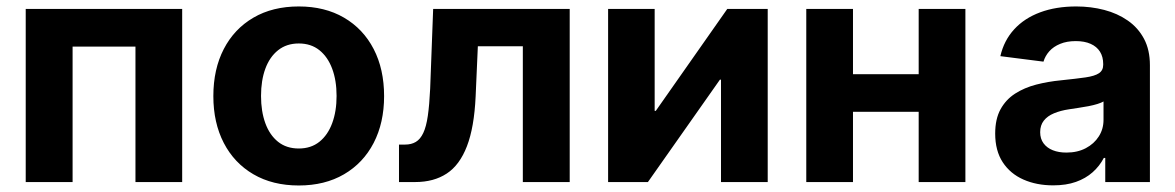

<svg xmlns="http://www.w3.org/2000/svg" viewBox="-20 -567 3661 598"><path d="M547.4 -539.1V0H401.9V-421.9H206.1V0H60.1V-539.1Z M910.6 10.7Q829.1 10.7 769.3 -24.2Q709.5 -59.1 677 -121.8Q644.5 -184.6 644.5 -267.6Q644.5 -351.6 677 -414.3Q709.5 -477.1 769.3 -512Q829.1 -546.9 910.6 -546.9Q991.7 -546.9 1051.5 -512Q1111.3 -477.1 1143.8 -414.3Q1176.3 -351.6 1176.3 -267.6Q1176.3 -184.6 1143.8 -121.8Q1111.3 -59.1 1051.5 -24.2Q991.7 10.7 910.6 10.7ZM910.6 -104.5Q948.7 -104.5 974.9 -125.5Q1001 -146.5 1014.6 -183.3Q1028.3 -220.2 1028.3 -268.1Q1028.3 -316.4 1014.6 -353Q1001 -389.6 974.9 -410.6Q948.7 -431.6 910.6 -431.6Q872.6 -431.6 846.2 -410.6Q819.8 -389.6 806.4 -353Q793 -316.4 793 -268.1Q793 -220.2 806.4 -183.3Q819.8 -146.5 845.9 -125.5Q872.1 -104.5 910.6 -104.5Z M1222.7 0V-116.7H1241.7Q1261.2 -116.7 1275.1 -125Q1289.1 -133.3 1298.3 -152.8Q1307.6 -172.4 1312.5 -206.3Q1317.4 -240.2 1319.8 -291L1329.1 -539.1H1754.4V0H1608.4V-422.9H1468.3L1461.4 -266.6Q1457 -170.4 1434.3 -111.6Q1411.6 -52.7 1371.3 -26.4Q1331.1 0 1273.4 0Z M2371.1 0H2225.6V-318.8H2222.2L1998 0H1874V-539.1H2019V-221.7H2022.5L2245.1 -539.1H2371.1Z M2881.3 -335.9V-218.8H2596.2V-335.9ZM2636.7 -539.1V0H2491.2V-539.1ZM2986.8 -539.1V0H2841.3V-539.1Z M3260.3 10.3Q3208.5 10.3 3167.5 -7.8Q3126.5 -25.9 3103 -61.8Q3079.6 -97.7 3079.6 -150.9Q3079.6 -196.3 3096.2 -226.6Q3112.8 -256.8 3141.6 -275.4Q3170.4 -293.9 3207.3 -303.5Q3244.1 -313 3284.7 -316.9Q3332 -321.8 3360.8 -325.9Q3389.6 -330.1 3402.8 -338.9Q3416 -347.7 3416 -365.2V-367.7Q3416 -390.1 3406 -406Q3396 -421.9 3377 -430.4Q3357.9 -439 3330.6 -439Q3302.7 -439 3282 -430.4Q3261.2 -421.9 3248.3 -407.5Q3235.4 -393.1 3230 -375L3095.7 -392.1Q3106.9 -440.9 3138.7 -475.6Q3170.4 -510.3 3219.7 -528.6Q3269 -546.9 3332 -546.9Q3377.9 -546.9 3419.2 -536.1Q3460.4 -525.4 3492.7 -502.9Q3524.9 -480.5 3543.2 -446Q3561.5 -411.6 3561.5 -363.8V0H3422.4V-75.2H3418Q3404.8 -49.8 3383.1 -30.5Q3361.3 -11.2 3331.1 -0.5Q3300.8 10.3 3260.3 10.3ZM3301.3 -91.8Q3335.9 -91.8 3361.8 -105.5Q3387.7 -119.1 3402.3 -142.1Q3417 -165 3417 -193.8V-251Q3410.6 -247.1 3398.2 -243.2Q3385.7 -239.3 3370.1 -236.3Q3354.5 -233.4 3338.6 -231Q3322.8 -228.5 3309.6 -226.6Q3283.2 -222.7 3262.7 -214.1Q3242.2 -205.6 3231 -191.2Q3219.7 -176.8 3219.7 -155.3Q3219.7 -134.8 3230.2 -120.6Q3240.7 -106.4 3259 -99.1Q3277.3 -91.8 3301.3 -91.8Z"/></svg>

Font: Inter 18pt
Style: Bold
Weight: 700
Designer: Rasmus Andersson
Foundry: rsms
Version: Version 4.001;git-66647c0bb